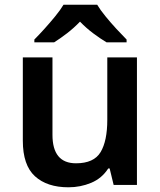

<svg xmlns="http://www.w3.org/2000/svg" viewBox="-20 -786 682 816"><path d="M562 -542V0H463L446 -70H440Q413 -28 367.5 -9Q322 10 271 10Q180 10 128.5 -37Q77 -84 77 -188V-542H203V-213Q203 -92 303 -92Q379 -92 407.5 -139.5Q436 -187 436 -277V-542ZM393 -766Q406 -744 428.5 -716.5Q451 -689 475 -663Q499 -637 518 -618V-606H433Q406 -622 376 -644.5Q346 -667 320 -694Q294 -667 265.5 -645Q237 -623 210 -606H126V-618Q145 -637 168.5 -663Q192 -689 214.5 -716.5Q237 -744 250 -766Z"/></svg>

Font: Noto Sans Malayalam SemiBold
Style: Regular
Weight: 600
Designer: Jelle Bosma - Monotype Design Team
Foundry: Monotype Imaging Inc.
Version: Version 2.104; ttfautohint (v1.8.4.7-5d5b)